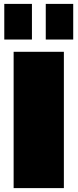

<svg xmlns="http://www.w3.org/2000/svg" viewBox="-20 -966 398 986"><path d="M308 -700V0H50V-700ZM144 -946V-763H2V-946ZM356 -946V-763H215V-946Z"/></svg>

Font: Pathway Extreme 28pt Black
Style: Regular
Weight: 900
Designer: Eduardo Rodriguez Tunni
Foundry: Eduardo Rodriguez Tunni
Version: Version 1.001;gftools[0.9.26]